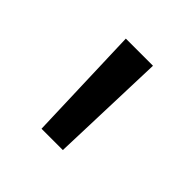

<svg xmlns="http://www.w3.org/2000/svg" viewBox="-93 -853 467 467"><g transform="rotate(45 140.0 -620.0)"><path d="M103.3 -470 93.3 -770H186.7L176.7 -470Z"/></g></svg>

Font: M PLUS 2 Thin
Style: Regular
Weight: 100
Designer: Coji Morishita
Foundry: UNDERFOREST DESIGN
Version: Version 1.001